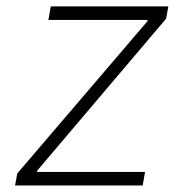

<svg xmlns="http://www.w3.org/2000/svg" viewBox="-20 -565 560 585"><path d="M25.9 0 32.7 -36.6 429.3 -500.4 430 -504.3H127.5L134.6 -545.5H492.9L486.2 -508.2L93.4 -45.1L92.7 -41.2H421.9L414.8 0Z"/></svg>

Font: Inter P Extra Light
Style: Italic
Weight: 200
Italic angle: 9.39999°
Designer: Rasmus Andersson
Foundry: rsms
Version: Version 3.018;git-588b23468